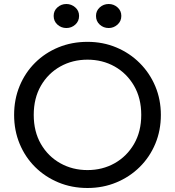

<svg xmlns="http://www.w3.org/2000/svg" viewBox="-20 -924 874 959"><path d="M417 15Q338.5 15 271.8 -12.8Q205 -40.5 155.2 -90Q105.5 -139.5 78 -206Q50.5 -272.5 50.5 -350Q50.5 -428 78 -494.5Q105.5 -561 155.2 -610.5Q205 -660 271.8 -687.5Q338.5 -715 417 -715Q494.5 -715 561.2 -687Q628 -659 678 -609Q728 -559 755.8 -492.8Q783.5 -426.5 783.5 -350Q783.5 -272.5 755.8 -206Q728 -139.5 678 -90Q628 -40.5 561.2 -12.8Q494.5 15 417 15ZM417 -74.5Q492 -74.5 552.8 -108.8Q613.5 -143 649.5 -205Q685.5 -267 685.5 -350Q685.5 -433.5 649.5 -495.5Q613.5 -557.5 552.8 -591.8Q492 -626 417 -626Q342 -626 281 -591.8Q220 -557.5 184.2 -495.5Q148.5 -433.5 148.5 -350Q148.5 -267 184.2 -205Q220 -143 281 -108.8Q342 -74.5 417 -74.5ZM311.5 -784Q286 -784 267 -801Q248 -818 248 -844.5Q248 -870.5 267 -887.2Q286 -904 311.5 -904Q336.5 -904 355.8 -887.2Q375 -870.5 375 -844.5Q375 -818 356 -801Q337 -784 311.5 -784ZM523 -784Q497 -784 478.2 -801Q459.5 -818 459.5 -844.5Q459.5 -870 478.2 -887Q497 -904 523 -904Q548 -904 567 -887.2Q586 -870.5 586 -844.5Q586 -818 566.8 -801Q547.5 -784 523 -784Z"/></svg>

Font: Geologica Light
Style: Regular
Weight: 300
Designer: Sindre Bremnes, Frode Helland
Foundry: Monokrom Skriftforlag AS
Version: Version 1.010; ttfautohint (v1.8.4.7-5d5b);gftools[0.9.28]